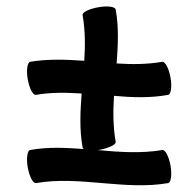

<svg xmlns="http://www.w3.org/2000/svg" viewBox="-20 -504 578 581"><path d="M89 50C221 27 357 73 489 50C497 49 501 25 496 -3C491 -30 480 -52 471 -50C406 -39 340 -44 274 -50C277 -50 280 -50 283 -51C310 -56 332 -67 330 -75C322 -121 322 -167 325 -214C380 -209 435 -207 489 -217C497 -218 501 -242 496 -269C491 -297 480 -318 471 -317C425 -309 379 -309 333 -312C337 -367 340 -421 330 -475C329 -484 305 -487 277 -482C250 -477 228 -467 230 -458C238 -412 238 -366 235 -320C180 -324 125 -326 71 -317C63 -315 59 -292 64 -264C69 -236 80 -215 89 -217C135 -225 181 -224 227 -221C223 -167 220 -112 230 -58C230 -56 232 -54 234 -53C179 -57 125 -60 71 -50C63 -49 59 -25 64 3C69 30 80 52 89 50Z"/></svg>

Font: Nupuram Medium
Style: Regular
Weight: 500
Designer: Santhosh Thottingal (santhosh.thottingal@gmail.com)
Foundry: SMC
Version: Version 1.000